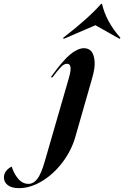

<svg xmlns="http://www.w3.org/2000/svg" viewBox="-256 -768 640 988"><path d="M99.1 -369.1Q119.6 -439.9 88.9 -439.9Q73.7 -439.9 57.6 -423.3Q41.5 -406.7 14.2 -370.1H4.9Q24.4 -397 36.4 -412.6Q48.3 -428.2 68.6 -451.4Q88.9 -474.6 104.5 -487.5Q120.1 -500.5 139.4 -510.3Q158.7 -520 175.8 -520Q198.7 -520 212.9 -505.1Q227.1 -490.2 230.7 -454.8Q234.4 -419.4 216.8 -360.8L131.8 -64Q111.8 6.3 65.7 67.4Q19.5 128.4 -40.3 164.3Q-100.1 200.2 -158.2 200.2Q-196.3 200.2 -216.1 184.6Q-235.8 168.9 -235.8 145Q-235.8 110.4 -195.8 88.9Q-185.1 125 -162.6 151.6Q-140.1 178.2 -108.9 178.2Q-84.5 178.2 -64.5 153.3Q-44.4 128.4 -24.9 60.1ZM68.8 -573.2Q198.7 -673.3 264.2 -748H269Q289.6 -657.2 363.8 -573.2L359.9 -567.9L234.9 -638.2L71.8 -567.9Z"/></svg>

Font: Nyght Serif Medium Italic
Style: Regular
Weight: 500
Italic angle: -16°
Designer: Maksym Kobuzan
Version: Version 0.410;Glyphs 3.1.2 (3151)